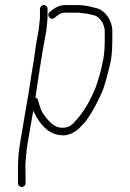

<svg xmlns="http://www.w3.org/2000/svg" viewBox="-20 -564 514 759"><path d="M138 -529V-499C138 -493 137.5 -486.2 136.5 -478.5C134 -459.1 133.7 -447.2 129.5 -427C120.7 -384.1 118.6 -354.5 109.1 -298.7C98.8 -238.1 95.6 -207.6 86 -156C79.2 -119.2 67 -40.6 60.2 -3.1C51.9 42.3 51 72.9 51 123V160C51 168.8 57.5 175 66 175C74.5 175 81 168.8 81 160V123C81 105.8 79.5 91.2 81 75.5C84.1 42.5 85.3 20.1 93 -20C100.7 -59.5 104.9 -92.4 112 -128C112 -126.7 112.3 -125 113 -123C142.7 -60.3 181.7 -29 230 -29C252 -29 273.3 -38.7 294 -58C302 -66.7 309.3 -74.3 316 -81C335.1 -106.5 352.1 -134.6 367 -165.5C388.1 -209.2 390.8 -212.2 412 -297C420 -323 424 -359 424 -405V-442C424 -483.2 395.6 -523.1 362 -531.5L342 -536.5C325 -540.7 306 -544 287 -544H236.1C219.8 -544 203.5 -537.7 187 -525L177 -517C161 -505 180.3 -481 195 -493L206 -502C216.7 -510 226 -514 234 -514H285.5C296.1 -514 308 -511.1 318.5 -510.5C329.3 -509.9 342.7 -505.5 352 -503.5C366.5 -500.4 379.9 -485.2 387 -471L391.5 -457.5C393.2 -452.5 394 -447.3 394 -442V-405C394 -340 385.6 -318.2 376 -275C357.1 -210.9 357.3 -214.5 340 -178.4C320.7 -138.1 296.7 -103.7 268 -75C257.3 -64.3 244.3 -59 229 -59C224.3 -59 220 -59.3 216 -60C194.4 -63.1 172.2 -82 149.3 -116.7C142.9 -126.4 136.8 -142.9 131 -166C129.7 -172.7 126 -176.7 120 -178C125.5 -219 148.6 -369 157.9 -414.2C161.3 -430.7 163.3 -443.2 164 -451.5C165.2 -466.2 168 -484.1 168 -499V-529C168 -536.9 160.9 -544 153 -544C145.1 -544 138 -536.9 138 -529Z"/></svg>

Font: MewTooHand
Style: Regular
Weight: 400
Designer: Mew Too, Robert Jablonski
Version: Version 0.77